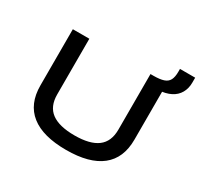

<svg xmlns="http://www.w3.org/2000/svg" viewBox="-172 -1046 1319 1270"><g transform="rotate(30 487.0 -411.5)"><path d="M473 9Q295 9 204 -63Q113 -135 113 -276V-705H239V-280Q239 -188 297.5 -145Q356 -102 473 -102Q590 -102 648 -145.5Q706 -189 706 -280V-705H831V-276Q831 -135 740.5 -63Q650 9 473 9ZM802 -639 729 -688V-705Q777 -705 805.5 -714.5Q834 -724 846 -747Q858 -770 858 -810V-832H974V-794Q974 -750 954.5 -715.5Q935 -681 896.5 -661.5Q858 -642 802 -639Z"/></g></svg>

Font: Nunito Sans 7pt Expanded SemiBold
Style: Regular
Weight: 600
Width: 7
Designer: Vernon Adams
Foundry: Vernon Adams
Version: Version 3.101;gftools[0.9.27]